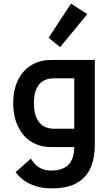

<svg xmlns="http://www.w3.org/2000/svg" viewBox="-20 -802 603 1047"><path d="M367 -782 245 -596 308 -545 456 -725ZM257 0H385C384 94 336 128 257 128C215 128 180 109 160 80L148 63L65 137L76 150C120 203 192 225 255 225H268C452 225 497 108 497 -15V-475H258C134 -475 52 -384 52 -240C52 -94 134 0 257 0ZM385 -100H274C205 -101 165 -146 165 -240C165 -306 186 -375 274 -375H385Z"/></svg>

Font: Mint Spirit
Style: Bold
Weight: 700
Designer: HARENDAL Hirwen
Foundry: Arkandis Digital Foundry.
Version: Version 1.004;FFEdit